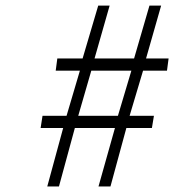

<svg xmlns="http://www.w3.org/2000/svg" viewBox="-20 -670 640 690"><path d="M149.9 0 207 -210H126L132.8 -253.9H219.2L267.1 -416H180.2L186 -460H276.9L333 -649.9H374L319.8 -460H461.9L517.1 -649.9H559.1L504.9 -460H585.9L580.1 -416H494.1L445.8 -253.9H533.2L525.9 -210H434.1L377 0H334L393.1 -210H249L191.9 0ZM261.2 -253.9H403.8L452.1 -416H308.1Z"/></svg>

Font: Office Code Pro Light Italic
Style: Regular
Weight: 300
Italic angle: -9°
Designer: Nathan Rutzky & Paul D. Hunt
Foundry: Adobe Systems Incorporated
Version: Version 1.004;PS 001.004;hotconv 1.0.70;makeotf.lib2.5.58329